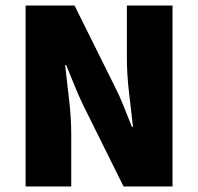

<svg xmlns="http://www.w3.org/2000/svg" viewBox="-20 -670 712 690"><path d="M72 0V-650H248L392 -360Q409 -327 424 -289.5Q439 -252 454 -214H458Q452 -267 444 -334.5Q436 -402 436 -462V-650H600V0H424L280 -290Q264 -323 248.5 -361Q233 -399 218 -436H214Q220 -381 228 -314.5Q236 -248 236 -188V0Z"/></svg>

Font: Mada Black
Style: Regular
Weight: 900
Designer: Khaled Hosny
Version: Version 1.5